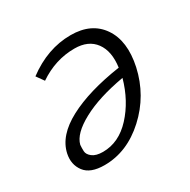

<svg xmlns="http://www.w3.org/2000/svg" viewBox="-105 -518 620 625"><g transform="rotate(-30 204.5 -206.0)"><path d="M234 -417Q312 -417 349 -363Q386 -309 367 -220Q346 -125 275 -60Q204 5 119 5Q66 5 45 -23Q24 -51 32 -89Q45 -149 120.5 -189Q196 -229 317 -247Q325 -305 300 -339Q275 -373 223 -373Q151 -373 88 -330L68 -358Q147 -417 234 -417ZM136 -35Q196 -35 243 -86Q290 -137 311 -212Q214 -195 153 -162Q92 -129 83 -92Q82 -81 82.5 -68.5Q83 -56 96.5 -45.5Q110 -35 136 -35Z"/></g></svg>

Font: EauTestInfant Semilight
Style: Italic
Weight: 300
Italic angle: -12°
Designer: Christian Thalmann (Catharsis Fonts)
Version: Version 0.001;PS 000.001;hotconv 1.0.88;makeotf.lib2.5.64775